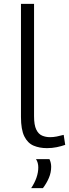

<svg xmlns="http://www.w3.org/2000/svg" viewBox="-20 -760 359 998"><path d="M157 -740V-156Q157 -110 168.5 -86.5Q180 -63 199 -55Q218 -47 240 -47Q257 -47 275 -50.5Q293 -54 311 -59L319 -7Q299 0 275 5Q251 10 224 10Q185 10 154.5 -3Q124 -16 106.5 -51Q89 -86 89 -152V-740ZM142 218Q179 162 179 110Q179 85 167 67H237Q246 86 246 107Q246 137 234 165Q222 193 203 218Z"/></svg>

Font: Georama Extended Light
Style: Regular
Weight: 300
Width: 7
Designer: Jean-Baptiste Levee
Foundry: Production Type
Version: Version 1.000